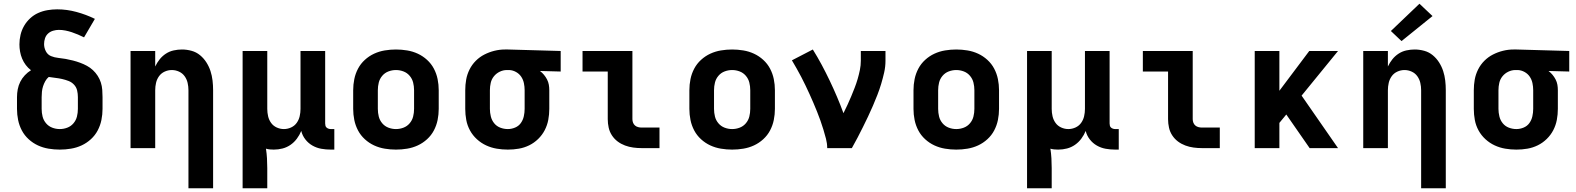

<svg xmlns="http://www.w3.org/2000/svg" viewBox="-20 -793 8440 1028"><path d="M300 8Q270 8 240 3Q210 -2 183 -14.5Q156 -27 133.5 -47.5Q111 -68 97 -94.5Q83 -121 77 -150.5Q71 -180 71 -210V-273Q71 -294 75 -315Q79 -336 88.5 -355Q98 -374 113 -390Q128 -406 146 -417Q130 -429 118 -445Q106 -461 98.5 -479Q91 -497 87.5 -516.5Q84 -536 84 -555Q84 -581 90 -606.5Q96 -632 109 -654.5Q122 -677 141.5 -695Q161 -713 184.5 -723.5Q208 -734 234 -738.5Q260 -743 286 -743Q338 -743 389.5 -729Q441 -715 488 -692L430 -593Q414 -601 397.5 -608Q381 -615 364.5 -620.5Q348 -626 330.5 -629.5Q313 -633 295 -633Q280 -633 264.5 -628.5Q249 -624 237.5 -613.5Q226 -603 221 -588Q216 -573 216 -557Q216 -537 225.5 -518.5Q235 -500 253.5 -492.5Q272 -485 292 -483Q312 -481 331.5 -477.5Q351 -474 370.5 -469Q390 -464 409 -457Q428 -450 445.5 -440.5Q463 -431 477.5 -417.5Q492 -404 503 -387Q514 -370 520 -351Q526 -332 527.5 -312Q529 -292 529 -273V-210Q529 -180 523 -150.5Q517 -121 503 -94.5Q489 -68 466.5 -47.5Q444 -27 417 -14.5Q390 -2 360 3Q330 8 300 8ZM300 -102Q321 -102 340.5 -109.5Q360 -117 373.5 -133Q387 -149 392 -169Q397 -189 397 -210V-273Q397 -291 393 -308.5Q389 -326 376.5 -339.5Q364 -353 347 -359.5Q330 -366 312.5 -370Q295 -374 277 -376Q259 -378 241 -381Q230 -372 222.5 -358.5Q215 -345 210.5 -331Q206 -317 204.5 -302Q203 -287 203 -273V-210Q203 -189 208 -169Q213 -149 226.5 -133Q240 -117 259.5 -109.5Q279 -102 300 -102Z M989 215V-310Q989 -330 984.5 -349.5Q980 -369 968.5 -385Q957 -401 938.5 -409.5Q920 -418 900 -418Q880 -418 861.5 -409.5Q843 -401 831.5 -385Q820 -369 815.5 -349.5Q811 -330 811 -310V0H679V-520H811V-437Q821 -458 835 -475.5Q849 -493 868 -505.5Q887 -518 909.5 -523Q932 -528 954 -528Q980 -528 1005.5 -521Q1031 -514 1051 -497.5Q1071 -481 1085 -459Q1099 -437 1107 -412.5Q1115 -388 1118 -362Q1121 -336 1121 -310V215Z M1279 215V-520H1411V-210Q1411 -190 1415.5 -170.5Q1420 -151 1431.5 -135Q1443 -119 1461.5 -110.5Q1480 -102 1500 -102Q1520 -102 1538.5 -110.5Q1557 -119 1568.5 -135Q1580 -151 1584.5 -170.5Q1589 -190 1589 -210V-520H1721V-132Q1721 -126 1722.5 -120Q1724 -114 1728.5 -110Q1733 -106 1739 -104Q1745 -102 1751 -102H1770V8H1751Q1725 8 1700 3.5Q1675 -1 1653 -13.5Q1631 -26 1615 -46.5Q1599 -67 1593 -92Q1584 -70 1569.5 -50.5Q1555 -31 1535.5 -17.5Q1516 -4 1493 2Q1470 8 1446 8Q1435 8 1424.5 7Q1414 6 1404 3Q1408 29 1409.5 55Q1411 81 1411 107V215Z M2100 8Q2070 8 2040 3Q2010 -2 1983 -14.5Q1956 -27 1933.5 -47.5Q1911 -68 1897 -94.5Q1883 -121 1877 -150.5Q1871 -180 1871 -210V-310Q1871 -340 1877 -369.5Q1883 -399 1897 -425.5Q1911 -452 1933.5 -472.5Q1956 -493 1983 -505.5Q2010 -518 2040 -523Q2070 -528 2100 -528Q2130 -528 2160 -523Q2190 -518 2217 -505.5Q2244 -493 2266.5 -472.5Q2289 -452 2303 -425.5Q2317 -399 2323 -369.5Q2329 -340 2329 -310V-210Q2329 -180 2323 -150.5Q2317 -121 2303 -94.5Q2289 -68 2266.5 -47.5Q2244 -27 2217 -14.5Q2190 -2 2160 3Q2130 8 2100 8ZM2100 -102Q2121 -102 2140.5 -109.5Q2160 -117 2173.5 -133Q2187 -149 2192 -169Q2197 -189 2197 -210V-310Q2197 -331 2192 -351Q2187 -371 2173.5 -387Q2160 -403 2140.5 -410.5Q2121 -418 2100 -418Q2079 -418 2059.5 -410.5Q2040 -403 2026.5 -387Q2013 -371 2008 -351Q2003 -331 2003 -310V-210Q2003 -189 2008 -169Q2013 -149 2026.5 -133Q2040 -117 2059.5 -109.5Q2079 -102 2100 -102Z M2699 8Q2669 8 2639.5 3Q2610 -2 2583 -14.5Q2556 -27 2533.5 -47.5Q2511 -68 2496.5 -94.5Q2482 -121 2476.5 -150.5Q2471 -180 2471 -210V-310Q2471 -339 2476 -367Q2481 -395 2494 -421Q2507 -447 2527.5 -467.5Q2548 -488 2573.5 -501Q2599 -514 2627 -521Q2655 -528 2684 -528Q2688 -528 2692 -528Q2696 -528 2700 -528L2982 -520V-410L2871 -413Q2883 -404 2892.5 -392.5Q2902 -381 2909 -367.5Q2916 -354 2918.5 -339.5Q2921 -325 2921 -310V-210Q2921 -180 2915.5 -151Q2910 -122 2896.5 -96Q2883 -70 2861.5 -49Q2840 -28 2813.5 -15Q2787 -2 2758 3Q2729 8 2699 8ZM2699 -102Q2719 -102 2738 -110Q2757 -118 2768.5 -134Q2780 -150 2784.5 -170Q2789 -190 2789 -210V-310Q2789 -329 2785 -348Q2781 -367 2770.5 -382.5Q2760 -398 2743 -407.5Q2726 -417 2707 -418H2700Q2698 -418 2696.5 -418Q2695 -418 2694 -418Q2674 -418 2655.5 -409Q2637 -400 2624.5 -384.5Q2612 -369 2607.5 -349.5Q2603 -330 2603 -310V-210Q2603 -190 2608 -169.5Q2613 -149 2626 -133Q2639 -117 2658.5 -109.5Q2678 -102 2699 -102Z M3415 0Q3393 0 3370.5 -3Q3348 -6 3326.5 -14Q3305 -22 3287 -35.5Q3269 -49 3256.5 -68Q3244 -87 3239 -109.5Q3234 -132 3234 -155V-410H3099V-520H3366V-155Q3366 -145 3369.5 -136Q3373 -127 3380 -121Q3387 -115 3396.5 -112.5Q3406 -110 3415 -110H3511V0Z M3900 8Q3870 8 3840 3Q3810 -2 3783 -14.5Q3756 -27 3733.5 -47.5Q3711 -68 3697 -94.5Q3683 -121 3677 -150.5Q3671 -180 3671 -210V-310Q3671 -340 3677 -369.5Q3683 -399 3697 -425.5Q3711 -452 3733.5 -472.5Q3756 -493 3783 -505.5Q3810 -518 3840 -523Q3870 -528 3900 -528Q3930 -528 3960 -523Q3990 -518 4017 -505.5Q4044 -493 4066.5 -472.5Q4089 -452 4103 -425.5Q4117 -399 4123 -369.5Q4129 -340 4129 -310V-210Q4129 -180 4123 -150.5Q4117 -121 4103 -94.5Q4089 -68 4066.5 -47.5Q4044 -27 4017 -14.5Q3990 -2 3960 3Q3930 8 3900 8ZM3900 -102Q3921 -102 3940.5 -109.5Q3960 -117 3973.5 -133Q3987 -149 3992 -169Q3997 -189 3997 -210V-310Q3997 -331 3992 -351Q3987 -371 3973.5 -387Q3960 -403 3940.5 -410.5Q3921 -418 3900 -418Q3879 -418 3859.5 -410.5Q3840 -403 3826.5 -387Q3813 -371 3808 -351Q3803 -331 3803 -310V-210Q3803 -189 3808 -169Q3813 -149 3826.5 -133Q3840 -117 3859.5 -109.5Q3879 -102 3900 -102Z M4409 0Q4409 -25 4402.5 -50Q4396 -75 4388.5 -99.5Q4381 -124 4372.5 -148Q4364 -172 4354.5 -195.5Q4345 -219 4335 -242.5Q4325 -266 4314.5 -289Q4304 -312 4293 -335Q4282 -358 4270 -381Q4258 -404 4245.5 -426Q4233 -448 4220 -470L4332 -528Q4357 -488 4379.5 -446Q4402 -404 4422.5 -361Q4443 -318 4461.5 -274.5Q4480 -231 4496 -187Q4507 -209 4517.5 -231.5Q4528 -254 4537.5 -277Q4547 -300 4556 -323Q4565 -346 4572 -370Q4579 -394 4584 -418.5Q4589 -443 4589 -468V-520H4721V-468Q4721 -436 4714 -405Q4707 -374 4698 -344Q4689 -314 4677.5 -284.5Q4666 -255 4653.5 -226Q4641 -197 4627.5 -168.5Q4614 -140 4600 -112Q4586 -84 4571.5 -56Q4557 -28 4541 0Z M5100 8Q5070 8 5040 3Q5010 -2 4983 -14.5Q4956 -27 4933.5 -47.5Q4911 -68 4897 -94.5Q4883 -121 4877 -150.5Q4871 -180 4871 -210V-310Q4871 -340 4877 -369.5Q4883 -399 4897 -425.5Q4911 -452 4933.5 -472.5Q4956 -493 4983 -505.5Q5010 -518 5040 -523Q5070 -528 5100 -528Q5130 -528 5160 -523Q5190 -518 5217 -505.5Q5244 -493 5266.5 -472.5Q5289 -452 5303 -425.5Q5317 -399 5323 -369.5Q5329 -340 5329 -310V-210Q5329 -180 5323 -150.5Q5317 -121 5303 -94.5Q5289 -68 5266.5 -47.5Q5244 -27 5217 -14.5Q5190 -2 5160 3Q5130 8 5100 8ZM5100 -102Q5121 -102 5140.5 -109.5Q5160 -117 5173.5 -133Q5187 -149 5192 -169Q5197 -189 5197 -210V-310Q5197 -331 5192 -351Q5187 -371 5173.5 -387Q5160 -403 5140.5 -410.5Q5121 -418 5100 -418Q5079 -418 5059.5 -410.5Q5040 -403 5026.5 -387Q5013 -371 5008 -351Q5003 -331 5003 -310V-210Q5003 -189 5008 -169Q5013 -149 5026.5 -133Q5040 -117 5059.5 -109.5Q5079 -102 5100 -102Z M5479 215V-520H5611V-210Q5611 -190 5615.5 -170.5Q5620 -151 5631.5 -135Q5643 -119 5661.5 -110.5Q5680 -102 5700 -102Q5720 -102 5738.5 -110.5Q5757 -119 5768.5 -135Q5780 -151 5784.5 -170.5Q5789 -190 5789 -210V-520H5921V-132Q5921 -126 5922.5 -120Q5924 -114 5928.5 -110Q5933 -106 5939 -104Q5945 -102 5951 -102H5970V8H5951Q5925 8 5900 3.5Q5875 -1 5853 -13.5Q5831 -26 5815 -46.5Q5799 -67 5793 -92Q5784 -70 5769.5 -50.5Q5755 -31 5735.5 -17.5Q5716 -4 5693 2Q5670 8 5646 8Q5635 8 5624.5 7Q5614 6 5604 3Q5608 29 5609.5 55Q5611 81 5611 107V215Z M6415 0Q6393 0 6370.5 -3Q6348 -6 6326.5 -14Q6305 -22 6287 -35.5Q6269 -49 6256.5 -68Q6244 -87 6239 -109.5Q6234 -132 6234 -155V-410H6099V-520H6366V-155Q6366 -145 6369.5 -136Q6373 -127 6380 -121Q6387 -115 6396.5 -112.5Q6406 -110 6415 -110H6511V0Z M6698 0V-520H6830V-307L6990 -520H7144L6949 -281L7144 0H6992L6867 -180L6830 -135V0Z M7589 215V-310Q7589 -330 7584.5 -349.5Q7580 -369 7568.5 -385Q7557 -401 7538.5 -409.5Q7520 -418 7500 -418Q7480 -418 7461.5 -409.5Q7443 -401 7431.5 -385Q7420 -369 7415.5 -349.5Q7411 -330 7411 -310V0H7279V-520H7411V-437Q7421 -458 7435 -475.5Q7449 -493 7468 -505.5Q7487 -518 7509.5 -523Q7532 -528 7554 -528Q7580 -528 7605.5 -521Q7631 -514 7651 -497.5Q7671 -481 7685 -459Q7699 -437 7707 -412.5Q7715 -388 7718 -362Q7721 -336 7721 -310V215ZM7484 -573 7427 -627 7580 -773 7650 -707Z M8099 8Q8069 8 8039.5 3Q8010 -2 7983 -14.5Q7956 -27 7933.5 -47.5Q7911 -68 7896.5 -94.5Q7882 -121 7876.5 -150.5Q7871 -180 7871 -210V-310Q7871 -339 7876 -367Q7881 -395 7894 -421Q7907 -447 7927.5 -467.5Q7948 -488 7973.5 -501Q7999 -514 8027 -521Q8055 -528 8084 -528Q8088 -528 8092 -528Q8096 -528 8100 -528L8382 -520V-410L8271 -413Q8283 -404 8292.5 -392.5Q8302 -381 8309 -367.5Q8316 -354 8318.5 -339.5Q8321 -325 8321 -310V-210Q8321 -180 8315.5 -151Q8310 -122 8296.5 -96Q8283 -70 8261.5 -49Q8240 -28 8213.5 -15Q8187 -2 8158 3Q8129 8 8099 8ZM8099 -102Q8119 -102 8138 -110Q8157 -118 8168.5 -134Q8180 -150 8184.5 -170Q8189 -190 8189 -210V-310Q8189 -329 8185 -348Q8181 -367 8170.5 -382.5Q8160 -398 8143 -407.5Q8126 -417 8107 -418H8100Q8098 -418 8096.5 -418Q8095 -418 8094 -418Q8074 -418 8055.5 -409Q8037 -400 8024.5 -384.5Q8012 -369 8007.5 -349.5Q8003 -330 8003 -310V-210Q8003 -190 8008 -169.5Q8013 -149 8026 -133Q8039 -117 8058.5 -109.5Q8078 -102 8099 -102Z"/></svg>

Font: Iosevka SS04 XBd Ex
Style: Regular
Weight: 800
Width: 7
Monospace: yes
Designer: Belleve Invis
Foundry: Belleve Invis
Version: Version 19.0.0; ttfautohint (v1.8.4)